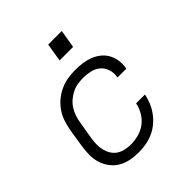

<svg xmlns="http://www.w3.org/2000/svg" viewBox="-198 -854 996 996"><g transform="rotate(-45 300.0 -356.0)"><path d="M250 8Q219 8 189.5 2Q160 -4 135.5 -18.5Q111 -33 93.5 -56.5Q76 -80 67.5 -108Q59 -136 59.5 -166.5Q60 -197 65 -228L81 -328Q86 -355 95 -382Q104 -409 120.5 -433Q137 -457 160 -476Q183 -495 209.5 -507Q236 -519 264 -523.5Q292 -528 319 -528Q346 -528 372 -524.5Q398 -521 421.5 -512Q445 -503 465 -487Q485 -471 497 -449.5Q509 -428 513 -401.5Q517 -375 512 -349Q512 -348 512 -347Q512 -346 512 -345H447Q447 -346 447 -346.5Q447 -347 447 -347Q452 -375 444 -400Q436 -425 417 -441.5Q398 -458 372 -464Q346 -470 319 -470Q299 -470 278 -466.5Q257 -463 238 -453.5Q219 -444 202 -429.5Q185 -415 173.5 -397Q162 -379 155 -359Q148 -339 145 -318L128 -218Q125 -197 124.5 -176Q124 -155 129 -135Q134 -115 144.5 -98Q155 -81 171.5 -70Q188 -59 208.5 -54.5Q229 -50 250 -50Q278 -50 307 -57.5Q336 -65 360 -83Q384 -101 399.5 -127.5Q415 -154 420 -182H485Q480 -156 469.5 -130.5Q459 -105 442 -82Q425 -59 403 -41Q381 -23 355.5 -12Q330 -1 303 3.5Q276 8 250 8ZM396 -620H297L313 -720H413Z"/></g></svg>

Font: Iosevka SS04 Lt Ex Obl
Style: Regular
Weight: 300
Width: 7
Italic angle: -9°
Monospace: yes
Designer: Belleve Invis
Foundry: Belleve Invis
Version: Version 19.0.0; ttfautohint (v1.8.4)